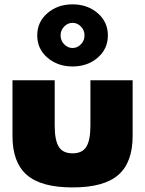

<svg xmlns="http://www.w3.org/2000/svg" viewBox="-20 -825 650 860"><path d="M35.9 -215.5V-465.5H225V-262.7Q225 -197.3 243.2 -167.7Q261.4 -138.2 305 -138.2Q348.6 -138.2 366.8 -167.7Q385 -197.3 385 -262.7V-465.5H574.1V-215.5Q574.1 -97.7 510 -41.6Q445.9 14.5 305 14.5Q164.1 14.5 100 -41.6Q35.9 -97.7 35.9 -215.5ZM192.5 -566.6Q146.8 -605.9 146.8 -666.4Q146.8 -726.8 192.5 -766.1Q238.2 -805.5 305 -805.5Q371.8 -805.5 417.5 -766.1Q463.2 -726.8 463.2 -666.4Q463.2 -605.9 417.5 -566.6Q371.8 -527.3 305 -527.3Q238.2 -527.3 192.5 -566.6ZM267.5 -706.1Q251.4 -689.5 251.4 -666.4Q251.4 -643.2 267.5 -626.6Q283.6 -610 305 -610Q326.4 -610 342.5 -626.6Q358.6 -643.2 358.6 -666.4Q358.6 -689.5 342.5 -706.1Q326.4 -722.7 305 -722.7Q283.6 -722.7 267.5 -706.1Z"/></svg>

Font: Spartan MB Black
Style: Regular
Weight: 900
Designer: Matt Bailey, Mirko Velimirovic
Foundry: Matt Bailey
Version: Version 1.005